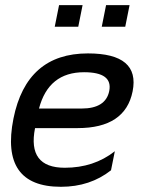

<svg xmlns="http://www.w3.org/2000/svg" viewBox="-20 -718 570 738"><path d="M489.7 -366.7Q461.4 -225.6 278.3 -225.6H114.7Q84.5 -73.2 229 -73.2Q340.8 -73.2 421.4 -136.7L406.7 -63.5Q326.2 0 214.4 0Q-20.5 0 31.7 -262.2Q82 -512.7 317.9 -512.7Q519 -512.7 489.7 -366.7ZM129.9 -300.8H293.5Q386.2 -300.8 399.9 -368.2Q414.1 -440.4 303.2 -440.4Q166.5 -440.4 129.9 -300.8ZM478 -698.2 461.4 -615.2H371.1L387.7 -698.2ZM297.4 -698.2 280.8 -615.2H190.4L207 -698.2Z"/></svg>

Font: Sansation
Style: Italic
Weight: 400
Designer: Bernd Montag
Version: Version 1.301